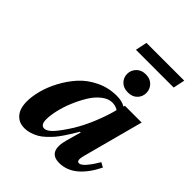

<svg xmlns="http://www.w3.org/2000/svg" viewBox="-235 -974 1118 1118"><g transform="rotate(45 323.5 -415.0)"><path d="M297.9 -770 313 -841.8H624L608.9 -770ZM214.8 -115.2Q214.8 -67.9 244.1 -67.9Q267.1 -67.9 295.7 -99.4Q324.2 -130.9 363.8 -193.8Q397.9 -250 425 -316.9Q452.1 -383.8 466.8 -441.9Q445.3 -456.1 418 -456.1Q385.7 -456.1 353.8 -430.9Q321.8 -405.8 297.6 -366.2Q273.4 -326.7 254.2 -280.8Q234.9 -234.9 224.9 -190.9Q214.8 -147 214.8 -115.2ZM61 -107.9Q61 -148.9 74 -199.2Q86.9 -249.5 115.5 -303.2Q144 -356.9 183.6 -400.9Q223.1 -444.8 282.2 -473.4Q341.3 -502 409.2 -502Q452.6 -502 480 -484.9L483.9 -494.1H621.1L520 -115.2Q507.8 -67.9 530.8 -67.9Q547.4 -67.9 571.8 -97.2Q596.2 -126.5 618.2 -165L647 -148.9Q566.4 12.2 448.2 12.2Q350.6 12.2 386.2 -113.8L411.1 -202.1H404.8Q389.6 -176.3 380.4 -161.1Q371.1 -146 353.8 -120.4Q336.4 -94.7 323 -79.1Q309.6 -63.5 289.3 -44.2Q269 -24.9 250.2 -13.9Q231.4 -2.9 207.8 4.6Q184.1 12.2 159.2 12.2Q125.5 12.2 102.5 -5.6Q79.6 -23.4 70.3 -49.6Q61 -75.7 61 -107.9ZM439.9 -710Q476.6 -710 497.8 -687.7Q519 -665.5 519 -634.8Q519 -604.5 498 -582.8Q477.1 -561 439.9 -561Q403.3 -561 382.1 -582.8Q360.8 -604.5 360.8 -634.8Q360.8 -665 382.3 -687.5Q403.8 -710 439.9 -710Z"/></g></svg>

Font: Linguistics Pro
Style: Bold Italic
Weight: 700
Italic angle: -12°
Designer: Stefan Peev, Context Ltd
Foundry: Stefan Peev, Context Ltd
Version: Version 001.000